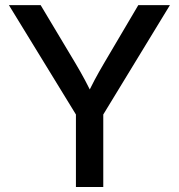

<svg xmlns="http://www.w3.org/2000/svg" viewBox="-20 -748 715 768"><path d="M283.7 0V-290L15.6 -727.5H142.6L280.8 -496.6Q301.8 -461.4 320.1 -427.2Q338.4 -393.1 357.4 -351.6H321.3Q339.8 -393.6 358.2 -427.7Q376.5 -461.9 397 -496.6L533.2 -727.5H659.7L393.1 -290V0Z"/></svg>

Font: Inter 24pt Medium
Style: Regular
Weight: 500
Designer: Rasmus Andersson
Foundry: rsms
Version: Version 4.001;git-66647c0bb